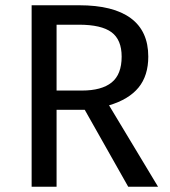

<svg xmlns="http://www.w3.org/2000/svg" viewBox="-20 -709 645 729"><path d="M466.8 0 301.8 -292H194.8V0H100.1V-689H280.8Q410.2 -689 476.6 -639.9Q543 -590.8 543 -494.1Q543 -421.9 506.1 -376.7Q469.2 -331.5 394 -309.1L580.1 0ZM194.8 -365.2H291Q365.7 -365.2 403.8 -395.8Q441.9 -426.3 441.9 -494.1Q441.9 -558.1 403.3 -586.7Q364.7 -615.2 279.8 -615.2H194.8Z"/></svg>

Font: FiraGO
Style: Regular
Weight: 400
Designer: bBox Type
Foundry: bBox Type GmbH
Version: Version 1.001;PS 001.001;hotconv 1.0.88;makeotf.lib2.5.64775